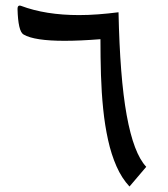

<svg xmlns="http://www.w3.org/2000/svg" viewBox="-20 -680 612 700"><path d="M412.1 -635.3Q373.5 -630.4 337.6 -627.7Q301.8 -625 268.1 -625Q146 -625 56.6 -658.7Q52.7 -660.2 49.8 -659.4Q46.9 -658.7 45.4 -655.8Q43.9 -652.8 43.9 -647.5Q44.9 -607.4 50.3 -583.7Q55.7 -560.1 65.9 -554.2Q85.9 -542.5 123.3 -536.9Q160.6 -531.2 215.3 -531.2Q271.5 -531.2 346.2 -537.1Q346.2 -471.2 348.1 -406.7Q350.1 -342.3 356.2 -282.5Q362.3 -222.7 374 -169.7Q385.7 -116.7 404.8 -73.5Q423.8 -30.3 452.1 0L513.2 -71.8Q490.2 -96.2 472.4 -143.1Q454.6 -189.9 441.9 -260Q429.2 -330.1 421.9 -423.8Q414.6 -517.6 412.1 -635.3Z"/></svg>

Font: Sahel VF Regular
Style: Regular
Weight: 400
Foundry: Saber Rastikerdar (saber.rastikerdar@gmail.com)
Version: Version 3.4.0